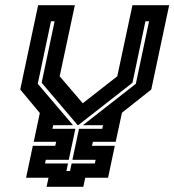

<svg xmlns="http://www.w3.org/2000/svg" viewBox="-20 -720 672 740"><path d="M159.5 0 167 -35H80.5L106.5 -158H193L196.5 -173.5H110L133.5 -284.5L58 -375L127 -700H268.5L210 -426L299 -322L432 -426L490.5 -700H632L563 -375L450 -285.5L426 -173.5H338L334.5 -158H422.5L396.5 -35H308.5L301 0ZM236 -61H250L256 -90H345.5L348.5 -104H259L284.5 -223.5H374L377 -237.5H299.5L503.5 -397L554.5 -638H540.5L490.5 -401L282 -238H279L140.5 -401L190.5 -638H176.5L125.5 -397L261.5 -237.5H185L182 -223.5H270.5L245 -104H156.5L153.5 -90H242Z"/></svg>

Font: Tourney Thin
Style: Bold Italic
Weight: 700
Italic angle: -12°
Version: Version 1.015